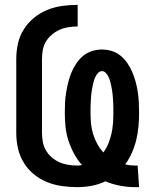

<svg xmlns="http://www.w3.org/2000/svg" viewBox="-20 -763 640 791"><path d="M536 8Q505 8 474 2Q443 -4 414 -16Q387 -3 357.5 2.5Q328 8 298 8Q267 8 235 3.5Q203 -1 173.5 -13Q144 -25 119 -45.5Q94 -66 77.5 -93.5Q61 -121 54 -152Q47 -183 47 -215V-520Q47 -552 54 -583.5Q61 -615 78 -642Q95 -669 120 -689.5Q145 -710 174.5 -722Q204 -734 236 -738.5Q268 -743 300 -743V-654Q281 -654 262 -651Q243 -648 226 -640.5Q209 -633 194 -620.5Q179 -608 169.5 -592Q160 -576 156.5 -557.5Q153 -539 153 -520V-215Q153 -197 156.5 -178Q160 -159 169.5 -143Q179 -127 193.5 -114.5Q208 -102 225 -94.5Q242 -87 261 -84Q280 -81 298 -81Q303 -81 308 -81.5Q313 -82 318 -83Q299 -104 285 -130Q271 -156 262 -183.5Q253 -211 250 -240Q247 -269 247 -298Q247 -319 248 -340Q249 -361 252.5 -382Q256 -403 261 -423.5Q266 -444 274 -463.5Q282 -483 294 -501Q306 -519 322 -532.5Q338 -546 358.5 -552.5Q379 -559 400 -559Q421 -559 441.5 -552.5Q462 -546 478 -532.5Q494 -519 506 -501Q518 -483 526 -463.5Q534 -444 539.5 -423.5Q545 -403 548 -382Q551 -361 552 -340Q553 -319 553 -298Q553 -270 550.5 -242Q548 -214 541.5 -187Q535 -160 523.5 -134Q512 -108 496 -86Q506 -83 516.5 -82Q527 -81 537 -81H547L553 8ZM406 -135Q419 -153 427 -173Q435 -193 439.5 -213.5Q444 -234 445.5 -255.5Q447 -277 447 -298Q447 -307 447 -316.5Q447 -326 446.5 -335.5Q446 -345 445.5 -354.5Q445 -364 444 -373.5Q443 -383 441.5 -392Q440 -401 438 -410.5Q436 -420 433.5 -429Q431 -438 427 -446.5Q423 -455 416 -462.5Q409 -470 400 -470Q391 -470 384 -462.5Q377 -455 373 -446.5Q369 -438 366.5 -429Q364 -420 362 -410.5Q360 -401 358.5 -392Q357 -383 356 -373.5Q355 -364 354.5 -354.5Q354 -345 353.5 -335.5Q353 -326 353 -316.5Q353 -307 353 -298Q353 -276 355 -254Q357 -232 363.5 -211Q370 -190 380.5 -170.5Q391 -151 406 -135Z"/></svg>

Font: Iosevka Extended
Style: Bold
Weight: 700
Width: 7
Monospace: yes
Designer: Belleve Invis
Foundry: Belleve Invis
Version: Version 32.5.0; ttfautohint (v1.8.4)